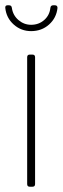

<svg xmlns="http://www.w3.org/2000/svg" viewBox="-30 -708 238 728"><path d="M73 -10V-491Q73 -501 83 -501H93Q103 -501 103 -491V-10Q103 0 93 0H83Q73 0 73 -10ZM-10 -678V-680Q-10 -688 -1 -688H4Q14 -688 15 -678Q19 -650 40 -632Q61 -614 88 -614Q117 -614 137.5 -632Q158 -650 161 -678Q162 -688 172 -688H178Q188 -688 188 -678Q184 -640 156 -615Q128 -590 88 -590Q50 -590 22 -615Q-6 -640 -10 -678Z"/></svg>

Font: Barlow Semi Condensed Thin
Style: Regular
Weight: 250
Width: 4
Designer: Jeremy Tribby
Foundry: Tribby Type
Version: Version 1.408